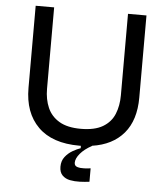

<svg xmlns="http://www.w3.org/2000/svg" viewBox="-57 -711 831 953"><g transform="rotate(5 358.0 -234.5)"><path d="M358 13Q223 13 152.5 -57Q82 -127 82 -251V-660H174V-254Q174 -202 192 -160.5Q210 -119 250.5 -95Q291 -71 358 -71Q427 -71 467.5 -95Q508 -119 525 -160.5Q542 -202 542 -254V-660H634V-251Q634 -138 578.5 -72.5Q523 -7 421 8V9Q384 29 363.5 53.5Q343 78 343 99Q343 115 358 119.5Q373 124 392.5 123Q412 122 424 120V187Q402 190 376 191Q350 192 327 187.5Q304 183 289 168Q274 153 274 125Q274 96 289.5 76Q305 56 326.5 43.5Q348 31 366 25V13Q362 13 358 13Z"/></g></svg>

Font: Bricolage Grotesque 10pt
Style: Regular
Weight: 400
Designer: Mathieu Triay
Foundry: Atelier Triay
Version: Version 1.000; ttfautohint (v1.8.4.7-5d5b);gftools[0.9.32]